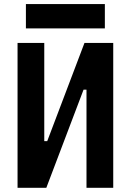

<svg xmlns="http://www.w3.org/2000/svg" viewBox="-20 -899 626 919"><path d="M151.9 0V-223.6H206.1L384.3 -693.4H413.6V-469.7H379.9L201.7 0ZM64 0V-693.4H191.9V0ZM394 0V-693.4H522V0ZM104 -763.2V-879.4H481.9V-763.2Z"/></svg>

Font: Cascadia Code PL
Style: Regular
Weight: 400
Monospace: yes
Designer: Aaron Bell
Foundry: Saja Typeworks
Version: Version 2102.003